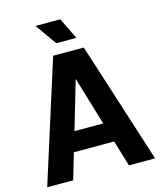

<svg xmlns="http://www.w3.org/2000/svg" viewBox="-128 -979 899 1071"><g transform="rotate(-15 321.5 -443.0)"><path d="M383 -763 323 -886H180L267 -763ZM482 0H633L409 -700H232L10 0H160L204 -150H437ZM238 -263 320 -543 404 -263Z"/></g></svg>

Font: Arthouse Owned
Style: Bold
Weight: 700
Designer: Jeremy Tribby
Foundry: Tribby Type
Version: Version 1.000;PS 001.000;hotconv 1.0.88;makeotf.lib2.5.64775